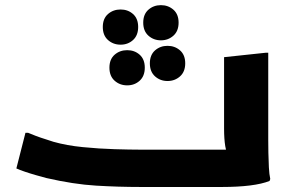

<svg xmlns="http://www.w3.org/2000/svg" viewBox="-20 -745 1168 765"><path d="M81.4 -215.8H92.2Q103.2 -210.8 122.9 -203.5Q142.5 -196.1 162.2 -190.1Q181.8 -184.1 192.8 -180.1Q245.8 -165.1 310.3 -158.8Q374.8 -152.4 436.3 -150.6Q497.8 -148.7 540.8 -148.7H952.4L893.9 -122.1Q882.2 -134 877.5 -162.7Q872.8 -191.3 872.8 -232.8V-517.2L1038 -534.8H1048.8V-186Q1048.8 -166 1049.3 -136.5Q1049.8 -107 1051.3 -78.5Q1052.8 -50 1056.8 -32L1054 -24Q1024 -12 975.9 -6Q927.8 0 864.8 0H540.8Q450.8 0 362.2 -5.4Q273.5 -10.7 164.5 -35.7Q145.5 -40.7 122.6 -47.3Q99.7 -53.8 79 -60.9Q58.2 -67.9 45.2 -73.9ZM550.7 -654.8Q550.7 -688.2 571.4 -706.4Q592.2 -724.5 621.2 -724.5Q650.1 -724.5 670.9 -706.4Q691.6 -688.2 691.6 -654.8Q691.6 -621.3 670.9 -602.8Q650.1 -584.3 621.2 -584.3Q592.2 -584.3 571.4 -602.8Q550.7 -621.3 550.7 -654.8ZM389.6 -637.5Q389.6 -670.9 410.3 -689.1Q431.1 -707.2 460.4 -707.2Q489.7 -707.2 510.1 -689.1Q530.5 -670.9 530.5 -637.5Q530.5 -604 510.1 -585.5Q489.7 -567 460.4 -567Q431.1 -567 410.3 -585.5Q389.6 -604 389.6 -637.5ZM577.1 -492.7Q577.1 -526.1 597.8 -544.3Q618.6 -562.4 647.5 -562.4Q676.5 -562.4 697.3 -544.3Q718 -526.1 718 -492.7Q718 -459.2 697.3 -440.7Q676.5 -422.2 647.5 -422.2Q618.6 -422.2 597.8 -440.7Q577.1 -459.2 577.1 -492.7ZM416 -475.4Q416 -508.8 436.7 -527Q457.5 -545.1 486.8 -545.1Q516.1 -545.1 536.5 -527Q556.9 -508.8 556.9 -475.4Q556.9 -441.9 536.5 -423.4Q516.1 -404.9 486.8 -404.9Q457.5 -404.9 436.7 -423.4Q416 -441.9 416 -475.4Z"/></svg>

Font: Kufam
Style: Italic
Weight: 400
Italic angle: -11°
Designer: Artur Schmal
Foundry: Original Type
Version: Version 1.301; ttfautohint (v1.8.3)